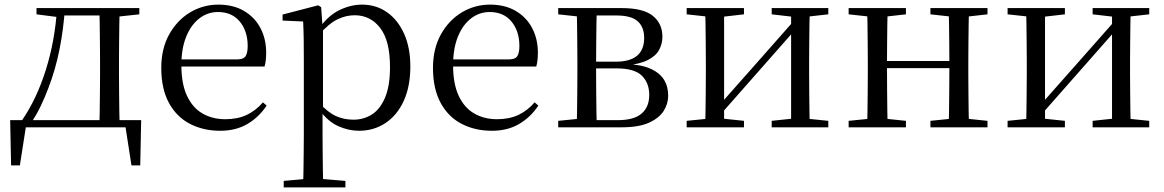

<svg xmlns="http://www.w3.org/2000/svg" viewBox="-20 -551 5039 831"><path d="M546 0H71L95 -21L66 165H28L24 -31H591L587 165H549L520 -22ZM410 0Q411 -24 411.5 -65Q412 -106 412.5 -150Q413 -194 413 -229V-288Q413 -322 412.5 -366Q412 -410 411.5 -451Q411 -492 410 -516H498Q497 -492 496.5 -451Q496 -410 495.5 -366Q495 -322 495 -288V-229Q495 -194 495.5 -150Q496 -106 496.5 -65Q497 -24 498 0ZM138 -489V-516H240V-477H231ZM455 -477V-516H583V-489L472 -477ZM75 -30Q139 -123 178.5 -249Q218 -375 227 -516H261Q255 -425 237.5 -337Q220 -249 189 -169Q174 -129 155.5 -90.5Q137 -52 114 -19V-7ZM240 -484V-516H457V-484Z M933 15Q860 15 802 -15Q744 -45 711 -106Q678 -167 678 -257Q678 -341 712.5 -402.5Q747 -464 803 -497.5Q859 -531 925 -531Q990 -531 1036.5 -503.5Q1083 -476 1107.5 -429Q1132 -382 1132 -323Q1132 -287 1125 -263H717V-294H1007Q1034 -294 1043 -308Q1052 -322 1052 -352Q1052 -416 1018 -457.5Q984 -499 923 -499Q879 -499 843 -471.5Q807 -444 786 -392.5Q765 -341 765 -269Q765 -188 789.5 -136Q814 -84 857 -59.5Q900 -35 955 -35Q1008 -35 1047.5 -53.5Q1087 -72 1118 -108L1134 -94Q1101 -44 1051 -14.5Q1001 15 933 15Z M1208 260V232L1319 222H1356L1475 232V260ZM1292 260Q1293 226 1293.5 185.5Q1294 145 1294.5 103.5Q1295 62 1295 27V-287Q1295 -338 1294.5 -379.5Q1294 -421 1292 -458L1203 -462V-488L1357 -528L1370 -520L1376 -435L1378 -430V-79L1376 -69V27Q1376 61 1376.5 102.5Q1377 144 1377.5 185Q1378 226 1379 260ZM1534 15Q1489 15 1444 -5Q1399 -25 1361 -77H1348L1362 -105Q1400 -64 1434.5 -48.5Q1469 -33 1510 -33Q1554 -33 1589.5 -55.5Q1625 -78 1646.5 -128.5Q1668 -179 1668 -261Q1668 -375 1625.5 -430Q1583 -485 1515 -485Q1477 -485 1440 -467Q1403 -449 1358 -398L1348 -425H1359Q1398 -482 1447.5 -506.5Q1497 -531 1547 -531Q1608 -531 1655 -498Q1702 -465 1729 -405Q1756 -345 1756 -263Q1756 -177 1727.5 -114.5Q1699 -52 1648.5 -18.5Q1598 15 1534 15Z M2109 15Q2036 15 1978 -15Q1920 -45 1887 -106Q1854 -167 1854 -257Q1854 -341 1888.5 -402.5Q1923 -464 1979 -497.5Q2035 -531 2101 -531Q2166 -531 2212.5 -503.5Q2259 -476 2283.5 -429Q2308 -382 2308 -323Q2308 -287 2301 -263H1893V-294H2183Q2210 -294 2219 -308Q2228 -322 2228 -352Q2228 -416 2194 -457.5Q2160 -499 2099 -499Q2055 -499 2019 -471.5Q1983 -444 1962 -392.5Q1941 -341 1941 -269Q1941 -188 1965.5 -136Q1990 -84 2033 -59.5Q2076 -35 2131 -35Q2184 -35 2223.5 -53.5Q2263 -72 2294 -108L2310 -94Q2277 -44 2227 -14.5Q2177 15 2109 15Z M2396 0V-28L2506 -39L2519 -31H2654Q2724 -31 2757 -59.5Q2790 -88 2790 -140Q2790 -192 2758 -223.5Q2726 -255 2648 -255H2519V-284H2645Q2768 -284 2768 -387Q2768 -434 2740 -459Q2712 -484 2648 -484H2519L2506 -477L2396 -489V-516H2671Q2764 -516 2805.5 -482.5Q2847 -449 2847 -392Q2847 -362 2833 -335.5Q2819 -309 2783.5 -291Q2748 -273 2684 -267L2686 -274Q2754 -272 2794.5 -254Q2835 -236 2853.5 -206.5Q2872 -177 2872 -137Q2872 -102 2852.5 -71Q2833 -40 2789 -20Q2745 0 2671 0ZM2476 0Q2477 -24 2477.5 -65Q2478 -106 2478.5 -150Q2479 -194 2479 -229V-288Q2479 -322 2478.5 -366Q2478 -410 2477.5 -451Q2477 -492 2476 -516H2563Q2562 -492 2561.5 -450.5Q2561 -409 2560.5 -361.5Q2560 -314 2560 -272V-229Q2560 -194 2560.5 -150Q2561 -106 2561.5 -65Q2562 -24 2563 0Z M2952 0V-28L3061 -39H3095L3200 -28V0ZM3320 0V-28L3423 -39H3457L3565 -28V0ZM3032 0Q3033 -24 3033.5 -65Q3034 -106 3034.5 -150Q3035 -194 3035 -229V-288Q3035 -322 3034.5 -366Q3034 -410 3033.5 -451Q3033 -492 3032 -516H3114V0ZM3091 -47 3056 -66H3067L3244 -266L3425 -471L3459 -451H3447L3269 -249ZM3404 0V-516H3485Q3484 -492 3483.5 -451Q3483 -410 3482.5 -366Q3482 -322 3482 -288V-229Q3482 -194 3482.5 -150Q3483 -106 3483.5 -65Q3484 -24 3485 0ZM2952 -489V-516H3200V-489L3096 -477H3062ZM3320 -489V-516H3565V-489L3458 -477H3423Z M3733 0Q3734 -24 3734.5 -65Q3735 -106 3735.5 -150Q3736 -194 3736 -229V-288Q3736 -322 3735.5 -366Q3735 -410 3734.5 -451Q3734 -492 3733 -516H3822Q3821 -492 3820.5 -450.5Q3820 -409 3819.5 -363Q3819 -317 3819 -280V-260Q3819 -210 3819.5 -159Q3820 -108 3820.5 -66Q3821 -24 3822 0ZM4085 0Q4087 -24 4087.5 -66Q4088 -108 4088.5 -159Q4089 -210 4089 -260V-280Q4089 -317 4088.5 -363Q4088 -409 4087.5 -450.5Q4087 -492 4085 -516H4174Q4173 -492 4172.5 -451Q4172 -410 4171.5 -366Q4171 -322 4171 -288V-229Q4171 -194 4171.5 -150Q4172 -106 4172.5 -65Q4173 -24 4174 0ZM3653 0V-28L3763 -39H3795L3901 -28V0ZM3653 -489V-516H3901V-489L3795 -477H3763ZM4007 0V-28L4115 -39H4148L4254 -28V0ZM4007 -489V-516H4254V-489L4148 -477H4115ZM3777 -256V-287H4130V-256Z M4341 0V-28L4450 -39H4484L4589 -28V0ZM4709 0V-28L4812 -39H4846L4954 -28V0ZM4421 0Q4422 -24 4422.5 -65Q4423 -106 4423.5 -150Q4424 -194 4424 -229V-288Q4424 -322 4423.5 -366Q4423 -410 4422.5 -451Q4422 -492 4421 -516H4503V0ZM4480 -47 4445 -66H4456L4633 -266L4814 -471L4848 -451H4836L4658 -249ZM4793 0V-516H4874Q4873 -492 4872.5 -451Q4872 -410 4871.5 -366Q4871 -322 4871 -288V-229Q4871 -194 4871.5 -150Q4872 -106 4872.5 -65Q4873 -24 4874 0ZM4341 -489V-516H4589V-489L4485 -477H4451ZM4709 -489V-516H4954V-489L4847 -477H4812Z"/></svg>

Font: Noto Serif JP
Style: Regular
Weight: 400
Designer: Ryoko NISHIZUKA  (kana & ideographs); Frank Grießhammer (Latin, Greek & Cyrillic); Wenlong ZHANG  (bopomofo); Sandoll Co
Foundry: Adobe
Version: Version 2.003-H1;hotconv 1.1.1;makeotfexe 2.6.0